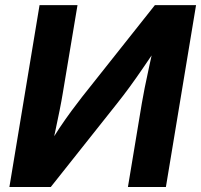

<svg xmlns="http://www.w3.org/2000/svg" viewBox="-20 -748 804 768"><path d="M643.6 0H491.7L547.4 -335.4Q551.3 -358.9 558.8 -396.7Q566.4 -434.6 576.9 -482.7Q587.4 -530.8 599.1 -584L621.1 -577.1Q583 -521.5 553.5 -478Q523.9 -434.6 498.5 -399.9Q473.1 -365.2 448.2 -334L183.1 0H17.6L138.2 -727.5H290L231 -374.5Q226.6 -347.2 218.3 -305.7Q210 -264.2 200.4 -219.7Q190.9 -175.3 181.6 -137.2L167 -153.8Q192.4 -197.8 217.5 -235.4Q242.7 -272.9 265.6 -304Q288.6 -335 307.6 -359.4L599.6 -727.5H764.2Z"/></svg>

Font: Inter 20pt
Style: Bold Italic
Weight: 700
Italic angle: -9.3988°
Version: Version 4.001;git-66647c0bb